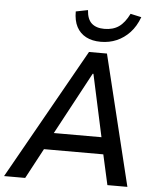

<svg xmlns="http://www.w3.org/2000/svg" viewBox="-75 -981 854 1033"><g transform="rotate(5 352.0 -464.5)"><path d="M-14 0 383 -705H480L652 0H544L499 -202L540 -163H153L208 -202L100 0ZM413 -590 219 -229 202 -254H520L495 -230L417 -590ZM441 -765Q394 -765 361 -782.5Q328 -800 310.5 -833Q293 -866 293 -916L358 -929Q361 -880 385.5 -858Q410 -836 454 -836Q501 -836 532.5 -858Q564 -880 588 -929L647 -916Q628 -865 597 -832Q566 -799 526.5 -782Q487 -765 441 -765Z"/></g></svg>

Font: Nunito Sans 7pt SemiCondensed SemiBold
Style: Italic
Weight: 600
Width: 4
Italic angle: -9°
Designer: Vernon Adams
Foundry: Vernon Adams
Version: Version 3.101;gftools[0.9.27]